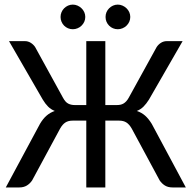

<svg xmlns="http://www.w3.org/2000/svg" viewBox="-20 -822 841 842"><path d="M5.4 0ZM89.4 -641.6Q103 -641.6 114.5 -634.5Q126 -627.4 133.8 -616.2L255.9 -394Q266.6 -374 279.1 -367.7Q291.5 -361.3 307.6 -361.3H358.4V-641.6H441.9V-361.3H493.2Q501 -361.3 508.1 -362.8Q515.1 -364.3 521.5 -367.9Q527.8 -371.6 533.7 -377.9Q539.6 -384.3 544.9 -394L667 -615.7Q674.8 -627.4 686.3 -634.5Q697.8 -641.6 711.4 -641.6H780.8L633.3 -385.3Q621.6 -366.7 609.4 -354.5Q597.2 -342.3 580.1 -335.4Q600.6 -328.6 616 -315.2Q631.3 -301.8 645.5 -278.8L794.9 0H736.3Q716.8 0 703.1 -8.5Q689.5 -17.1 680.2 -30.8L557.6 -258.3Q546.9 -276.9 534.2 -284.9Q521.5 -293 502.4 -293H441.9V0H358.4V-293H298.3Q279.3 -293 266.6 -284.7Q253.9 -276.4 243.7 -258.3L121.1 -31.2Q111.8 -17.1 97.9 -8.5Q84 0 64.9 0H5.4L155.3 -278.8Q168.9 -301.8 184.6 -315.2Q200.2 -328.6 220.2 -335.4Q203.1 -342.3 190.9 -354.5Q178.7 -366.7 167.5 -385.3L19.5 -641.6ZM354 -747.6Q354 -736.3 349.6 -726.6Q345.2 -716.8 337.6 -709.5Q330.1 -702.1 320.1 -698Q310.1 -693.8 299.3 -693.8Q288.1 -693.8 278.3 -698Q268.6 -702.1 261.2 -709.5Q253.9 -716.8 249.8 -726.6Q245.6 -736.3 245.6 -747.6Q245.6 -758.8 249.8 -768.6Q253.9 -778.3 261.2 -785.6Q268.6 -793 278.3 -797.4Q288.1 -801.8 299.3 -801.8Q310.1 -801.8 320.1 -797.4Q330.1 -793 337.6 -785.6Q345.2 -778.3 349.6 -768.6Q354 -758.8 354 -747.6ZM551.3 -747.6Q551.3 -736.3 546.9 -726.6Q542.5 -716.8 534.9 -709.5Q527.3 -702.1 517.3 -698Q507.3 -693.8 496.6 -693.8Q485.4 -693.8 475.6 -698Q465.8 -702.1 458.5 -709.5Q451.2 -716.8 447 -726.6Q442.9 -736.3 442.9 -747.6Q442.9 -758.8 447 -768.6Q451.2 -778.3 458.5 -785.6Q465.8 -793 475.6 -797.4Q485.4 -801.8 496.6 -801.8Q507.3 -801.8 517.3 -797.4Q527.3 -793 534.9 -785.6Q542.5 -778.3 546.9 -768.6Q551.3 -758.8 551.3 -747.6Z"/></svg>

Font: Carlito
Style: Regular
Weight: 400
Designer: Lukasz Dziedzic
Foundry: tyPoland Lukasz Dziedzic
Version: Version 1.104